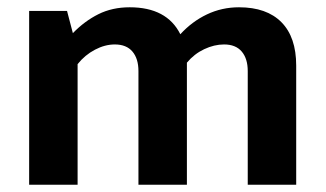

<svg xmlns="http://www.w3.org/2000/svg" viewBox="-20 -507 894 527"><path d="M193 0H60V-477H164L180 -416Q212 -449 250 -468Q288 -487 336 -487Q438 -487 475 -413Q507 -448 548 -467.5Q589 -487 636 -487Q712 -487 752.5 -446Q793 -405 793 -327V0H660V-312Q660 -346 643.5 -365.5Q627 -385 595 -385Q568 -385 540.5 -372Q513 -359 493 -335V0H360V-312Q360 -346 343.5 -365.5Q327 -385 295 -385Q268 -385 240.5 -370.5Q213 -356 193 -331Z"/></svg>

Font: Mukta Vaani
Style: Bold
Weight: 700
Designer: Noopur Datye, Girish Dalvi, Yashodeep Gholap, Pallavi Karambelkar
Foundry: Ek Type
Version: Version 2.538;PS 1.000;hotconv 16.6.51;makeotf.lib2.5.65220;